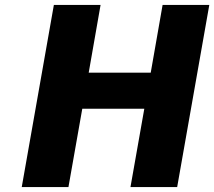

<svg xmlns="http://www.w3.org/2000/svg" viewBox="-20 -757 867 777"><path d="M68 0 198 -737H387L339 -463H590L638 -737H827L697 0H508L564 -317H313L257 0Z"/></svg>

Font: Tomorrow
Style: Bold Italic
Weight: 700
Italic angle: -10°
Designer: Tony de Marco, Monica Rizzolli
Foundry: Just in Type
Version: Version 2.002